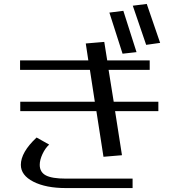

<svg xmlns="http://www.w3.org/2000/svg" viewBox="-20 -936 876 976"><path d="M315 -28Q244 -28 213 -44.5Q182 -61 182 -98Q182 -123 196 -153Q210 -183 230 -201L166 -237Q86 -162 86 -98Q86 -45 149.5 -12.5Q213 20 315 20H654V-28ZM741 -581V-629H525L510 -723L416 -715L429 -629H82V-581H437L462 -419H83V-371H470L506 -139L600 -147L565 -371H785V-419H558L532 -581ZM607 -881 536 -872 603 -663 674 -671ZM726 -916 655 -907 723 -708 794 -718Z"/></svg>

Font: LXGW Marker Gothic
Style: Regular
Weight: 400
Version: Version 1.001